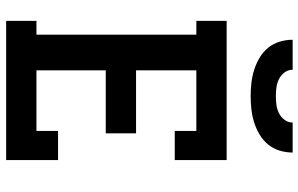

<svg xmlns="http://www.w3.org/2000/svg" viewBox="-198 -798 995 640"><g transform="rotate(90 300.0 -477.5)"><path d="M49 0V-101H95V-634H49V-735H513V-562H416V-634H214V-433H424V-332H214V-101H416V-173H513V0ZM300 -815Q278 -815 256 -817.5Q234 -820 213 -826.5Q192 -833 172.5 -844.5Q153 -856 139 -873Q125 -890 118.5 -911.5Q112 -933 112 -955H212Q212 -940 221 -928Q230 -916 243 -909.5Q256 -903 270.5 -901Q285 -899 300 -899Q315 -899 329.5 -901Q344 -903 357 -909.5Q370 -916 379 -928Q388 -940 388 -955H488Q488 -933 481.5 -911.5Q475 -890 461 -873Q447 -856 427.5 -844.5Q408 -833 387 -826.5Q366 -820 344 -817.5Q322 -815 300 -815Z"/></g></svg>

Font: Iosevka HT Extended
Style: Bold
Weight: 700
Width: 7
Monospace: yes
Designer: Belleve Invis
Foundry: Belleve Invis
Version: Version 32.3.0; ttfautohint (v1.8.4)